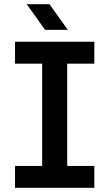

<svg xmlns="http://www.w3.org/2000/svg" viewBox="-20 -900 524 920"><path d="M52 0V-105H182V-595H52V-700H432V-595H302V-105H432V0ZM196 -757 108 -880H217L305 -757Z"/></svg>

Font: MuseoModerno Medium
Style: Regular
Weight: 500
Designer: Pablo Cosgaya, Héctor Gatti, Marcela Romero, and the Authors of The MuseoModerno Project.
Foundry: Omnibus-Type Team
Version: Version 1.001